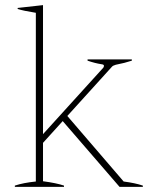

<svg xmlns="http://www.w3.org/2000/svg" viewBox="-20 -730 598 750"><path d="M538 -5V0H447L225 -257L148 -172V-22Q201 -15 230 -5V0H38V-5Q71 -16 120 -21V-680Q70 -688 49 -695V-699L148 -710V-206L383 -465Q386 -468 386 -473Q386 -478 377 -479Q351 -483 322 -493V-498H495V-493Q468 -484 432 -477Q421 -474 417 -469L243 -277L463 -21Q509 -15 538 -5Z"/></svg>

Font: Trirong Thin
Style: Regular
Weight: 250
Designer: Katatrad Team
Foundry: CadsonDemak
Version: Version 1.001